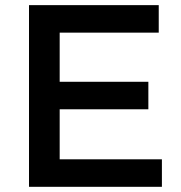

<svg xmlns="http://www.w3.org/2000/svg" viewBox="-20 -720 696 740"><path d="M91.8 0V-700.2H591.8V-594.2H210V-404.8H551.8V-298.8H210V-106H604V0Z"/></svg>

Font: Trueno
Style: Rg
Weight: 400
Designer: Julieta Ulanovsky
Foundry: Julieta Ulanovsky
Version: Version 3.001b